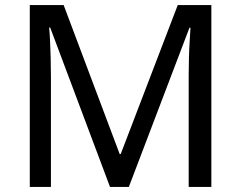

<svg xmlns="http://www.w3.org/2000/svg" viewBox="-20 -734 947 754"><path d="M412 0 177 -626H173Q175 -606 176.5 -575Q178 -544 179 -507.5Q180 -471 180 -433V0H97V-714H230L450 -129H454L678 -714H810V0H721V-439Q721 -474 722 -508.5Q723 -543 725 -573.5Q727 -604 728 -625H724L486 0Z"/></svg>

Font: Noto Sans Telugu
Style: Regular
Weight: 400
Designer: Jelle Bosma - Monotype Design Team
Foundry: Monotype Imaging Inc.
Version: Version 2.003